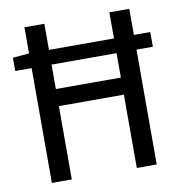

<svg xmlns="http://www.w3.org/2000/svg" viewBox="-76 -726 751 797"><g transform="rotate(-10 300.0 -328.0)"><path d="M10 -484H79V0H163V-309H437V0H521V-484H590V-546H521V-656H437V-546H163V-656H79V-546L10 -540ZM163 -381V-484H437V-381Z"/></g></svg>

Font: Hasklig
Style: Regular
Weight: 400
Monospace: yes
Designer: Paul D. Hunt, Teo Tuominen
Foundry: Adobe Systems Incorporated
Version: Version 2.030;PS 1.0;hotconv 16.6.51;makeotf.lib2.5.65220